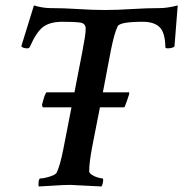

<svg xmlns="http://www.w3.org/2000/svg" viewBox="-20 -676 667 699"><path d="M121.1 2.9Q120.1 2 120.1 -3.9Q120.1 -26.4 127 -26.4Q134.8 -26.4 147.5 -29.3Q160.2 -32.2 171.9 -37.1Q183.6 -42 186.5 -47.9Q199.2 -74.2 210.9 -134.8L240.2 -285.2H135.7L132.8 -293.9Q136.7 -308.6 139.6 -318.8Q142.6 -329.1 146.5 -335.9Q147.5 -338.9 149.4 -339.8Q151.4 -340.8 152.3 -339.8H251L279.3 -485.4Q285.2 -516.6 288.6 -537.6Q292 -558.6 292 -571.3Q292 -590.8 272 -593.8Q252 -596.7 207 -596.7Q162.1 -596.7 137.2 -578.1Q112.3 -559.6 88.9 -505.9Q85.9 -500 80.1 -500Q62.5 -500 57.6 -507.8L103.5 -656.2Q135.7 -646.5 164.1 -646.5Q210.9 -646.5 263.7 -643.1Q316.4 -639.6 361.3 -639.6Q407.2 -639.6 460.9 -643.1Q514.6 -646.5 562.5 -646.5Q588.9 -646.5 627 -656.2L615.2 -506.8Q607.4 -500 589.8 -500Q582 -500 582 -504.9Q581.1 -557.6 561 -577.1Q541 -596.7 500 -596.7Q416 -596.7 408.2 -580.1Q395.5 -553.7 382.8 -488.3L354.5 -339.8H446.3Q448.2 -341.8 449.7 -339.4Q451.2 -336.9 450.2 -333Q440.4 -302.7 435.5 -291Q434.6 -285.2 428.7 -285.2H343.8L314.5 -135.7Q309.6 -108.4 307.1 -87.9Q304.7 -67.4 304.7 -52.7Q304.7 -45.9 314.5 -39.6Q324.2 -33.2 335.9 -29.8Q347.7 -26.4 353.5 -26.4Q355.5 -26.4 355.5 -21.5Q355.5 -7.8 349.6 2.9L236.3 -2.9Q211.9 -2.9 170.9 0Q129.9 2.9 121.1 2.9Z"/></svg>

Font: Crimson Text SemiBold
Style: Italic
Weight: 600
Italic angle: -11°
Designer: Sebastian Kosch
Foundry: Sebastian Kosch
Version: Version 1.100; ttfautohint (v1.8.4)